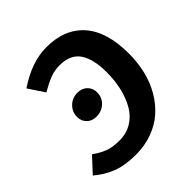

<svg xmlns="http://www.w3.org/2000/svg" viewBox="-208 -846 996 996"><g transform="rotate(-45 290.0 -347.5)"><path d="M222.2 14.2Q141.6 14.2 87.4 -7.1Q33.2 -28.3 -13.2 -67.9L62 -148.9Q97.7 -123 130.9 -110.6Q164.1 -98.1 213.9 -98.1Q265.1 -98.1 304.9 -122.6Q344.7 -147 368.7 -189Q392.6 -231 404.8 -283.4Q417 -335.9 417 -396Q417 -492.7 382.6 -543.5Q348.1 -594.2 270 -594.2Q231.9 -594.2 199 -581.5Q166 -568.8 121.1 -543L63 -630.9Q178.2 -709 287.1 -709Q420.9 -709 493.9 -626.5Q566.9 -543.9 566.9 -382.8Q566.9 -316.9 552.5 -257.3Q538.1 -197.8 509 -148.2Q480 -98.6 439.2 -62.5Q398.4 -26.4 342.8 -6.1Q287.1 14.2 222.2 14.2ZM216.8 -270Q184.1 -270 164.1 -289.8Q144 -309.6 144 -339.8Q144 -377.4 170.2 -402.8Q196.3 -428.2 233.9 -428.2Q267.1 -428.2 287.6 -408.2Q308.1 -388.2 308.1 -356.9Q308.1 -319.8 281.7 -294.9Q255.4 -270 216.8 -270Z"/></g></svg>

Font: FiraGO SemiBold
Style: Italic
Weight: 600
Italic angle: -8°
Designer: bBox Type GmbH
Foundry: bBox Type GmbH
Version: Version 1.001;PS 001.001;hotconv 1.0.88;makeotf.lib2.5.64775